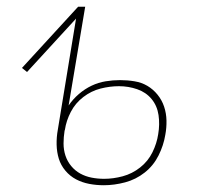

<svg xmlns="http://www.w3.org/2000/svg" viewBox="-20 -540 640 568"><path d="M287 8Q265 8 244 4Q223 0 205 -9.5Q187 -19 173.5 -35Q160 -51 154 -70.5Q148 -90 147.5 -112Q147 -134 151 -156L205 -485L60 -327L45 -339L211 -520H232L183 -228Q196 -247 213.5 -262Q231 -277 251 -286.5Q271 -296 292.5 -299.5Q314 -303 335 -303Q357 -303 378 -299.5Q399 -296 416 -286Q433 -276 446 -260Q459 -244 465.5 -224.5Q472 -205 472.5 -183.5Q473 -162 469 -141Q464 -110 449 -80Q434 -50 408 -29.5Q382 -9 350 -0.5Q318 8 287 8ZM288 -11Q315 -11 343 -18.5Q371 -26 394.5 -44.5Q418 -63 431 -89.5Q444 -116 448 -143Q453 -172 449 -199.5Q445 -227 428.5 -247Q412 -267 386 -276Q360 -285 332 -285Q305 -285 277.5 -278Q250 -271 226.5 -253Q203 -235 189.5 -209Q176 -183 172 -156L171 -153Q168 -134 168 -115.5Q168 -97 173.5 -80Q179 -63 190.5 -49Q202 -35 217.5 -26.5Q233 -18 251 -14.5Q269 -11 288 -11Z"/></svg>

Font: Iosevka HT Thin Extended
Style: Italic
Weight: 100
Width: 7
Italic angle: -9°
Monospace: yes
Designer: Belleve Invis
Foundry: Belleve Invis
Version: Version 32.3.0; ttfautohint (v1.8.4)